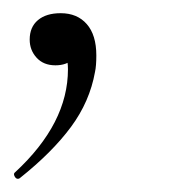

<svg xmlns="http://www.w3.org/2000/svg" viewBox="-20 -91 264 291"><path d="M7 180Q4 180 2 176Q0 172 3 170Q83 96 83 14Q83 -10 71 -20L99 -29Q100 -11 90.5 -1.5Q81 8 64 8Q46 8 35.5 -3.5Q25 -15 25 -31Q25 -50 37.5 -60.5Q50 -71 72 -71Q97 -71 111.5 -54.5Q126 -38 126 -7Q126 9 124 18Q116 63 87.5 101.5Q59 140 10 179Q9 180 7 180Z"/></svg>

Font: Cormorant Infant
Style: Italic
Weight: 400
Italic angle: -10°
Designer: Christian Thalmann (Catharsis Fonts)
Foundry: Catharsis Fonts
Version: Version 4.000